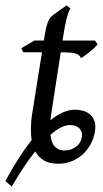

<svg xmlns="http://www.w3.org/2000/svg" viewBox="-51 -594 386 720"><path d="M210.4 -125Q180.2 -125 138.2 -88.4Q139.6 -76.2 142.8 -65.4Q146 -54.7 152.3 -46.9Q158.7 -39.1 168 -34.4Q177.2 -29.8 191.4 -29.8Q215.3 -29.8 233.9 -43.5Q252.4 -57.1 256.3 -82Q258.8 -99.1 247.1 -112.1Q235.4 -125 210.4 -125ZM314.9 -428.2Q310.1 -421.4 301.5 -413.3Q293 -405.3 283.7 -397.9Q274.4 -390.6 265.9 -384.5Q257.3 -378.4 252.9 -376Q250 -382.8 244.9 -387Q239.7 -391.1 231 -393.6Q222.2 -396 209.2 -397Q196.3 -397.9 178.2 -397.9H176.8L142.1 -173.8Q141.1 -166.5 140.1 -158.9Q139.2 -151.4 138.2 -143.1Q161.6 -162.1 184.6 -172.4Q207.5 -182.6 229.5 -182.6Q246.1 -182.6 260.7 -178.5Q275.4 -174.3 285.9 -165.5Q296.4 -156.7 302 -143.3Q307.6 -129.9 306.2 -111.8Q304.2 -86.4 293.5 -62.5Q282.7 -38.6 264.6 -20.3Q246.6 -2 221.9 9Q197.3 20 167.5 20Q133.3 20 112.8 7.1Q92.3 -5.9 81.1 -26.4Q60.1 0 38.1 33Q16.1 65.9 -6.8 105.5L-30.8 85Q-6.8 40 17.8 1.5Q42.5 -37.1 67.9 -69.3Q65.9 -79.1 65.4 -89.8Q64.9 -100.6 64.9 -111.3Q64.9 -124 65.9 -137Q66.9 -149.9 68.8 -162.1L106.4 -397.9H36.1L28.8 -413.1L78.1 -441.9H113.3L116.2 -459Q119.6 -479 122.8 -492.2Q126 -505.4 129.9 -514.2Q133.8 -522.9 138.4 -528.6Q143.1 -534.2 149.9 -539.1L199.2 -574.2L212.9 -562Q209.5 -557.6 205.6 -546.4Q202.1 -536.6 197.5 -518.6Q192.9 -500.5 188 -470.2L183.6 -441.9H305.2Z"/></svg>

Font: Gentium Plus Phon
Style: Italic
Weight: 400
Italic angle: -8°
Designer: J. Victor Gaultney, Annie Olsen, Iska Routamaa, Becca Hirsbrunner
Foundry: SIL International
Version: Version 5.000